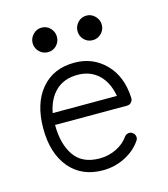

<svg xmlns="http://www.w3.org/2000/svg" viewBox="-94 -660 653 748"><g transform="rotate(-15 232.5 -286.5)"><path d="M230 13Q145 13 96 -45.5Q47 -104 47 -204Q47 -305 96 -363Q145 -421 230 -421Q304 -421 354.5 -370Q405 -319 409 -232V-229Q409 -220 402 -213Q396 -206 385 -206H95Q95 -129 127.5 -82Q160 -35 230 -35Q266 -35 297.5 -50.5Q329 -66 346 -91Q352 -99 361.5 -101Q371 -103 379 -97Q387 -92 389 -82Q391 -72 385 -64Q361 -29 319.5 -8Q278 13 230 13ZM98 -253H357Q347 -310 313.5 -341Q280 -372 230 -372Q176 -372 142.5 -341Q109 -310 98 -253ZM142 -487Q122 -487 107.5 -501.5Q93 -516 93 -536Q93 -556 107.5 -571Q122 -586 142 -586Q163 -586 177 -571Q191 -556 191 -536Q191 -516 177 -501.5Q163 -487 142 -487ZM323 -487Q302 -487 288 -501.5Q274 -516 274 -536Q274 -556 288 -571Q302 -586 323 -586Q343 -586 357.5 -571Q372 -556 372 -536Q372 -516 357.5 -501.5Q343 -487 323 -487Z"/></g></svg>

Font: Zen Kurenaido
Style: ARC
Weight: 400
Designer: Yoshimichi Ohira
Foundry: Positype
Version: Version 1.001